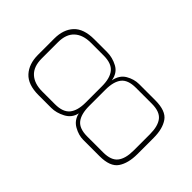

<svg xmlns="http://www.w3.org/2000/svg" viewBox="-128 -478 552 552"><g transform="rotate(-45 148.5 -202.0)"><path d="M180 0H114Q77 0 55 -15Q33 -30 33 -73V-139Q33 -158 44 -177.5Q55 -197 78 -202Q55 -207 44 -228Q33 -249 33 -269V-321Q33 -364 55 -384Q77 -404 114 -404H180Q217 -404 238.5 -384Q260 -364 260 -321V-269Q260 -247 249 -226.5Q238 -206 212 -202Q238 -197 249 -178Q260 -159 260 -139V-73Q260 -30 238.5 -15Q217 0 180 0ZM246 -321Q246 -353 229.5 -371Q213 -389 180 -389H114Q81 -389 64.5 -371Q48 -353 48 -321V-269Q48 -237 64.5 -223.5Q81 -210 114 -210H180Q213 -210 229.5 -223.5Q246 -237 246 -269ZM246 -138Q246 -170 229.5 -183Q213 -196 180 -196H114Q81 -196 64.5 -183Q48 -170 48 -138V-73Q48 -41 64.5 -28Q81 -15 114 -15H180Q213 -15 229.5 -28Q246 -41 246 -73Z"/></g></svg>

Font: Chathura Thin
Style: Regular
Weight: 250
Designer: Appaji Ambarisha Darbha
Foundry: Aditya Fonts
Version: Version 1.002 2016